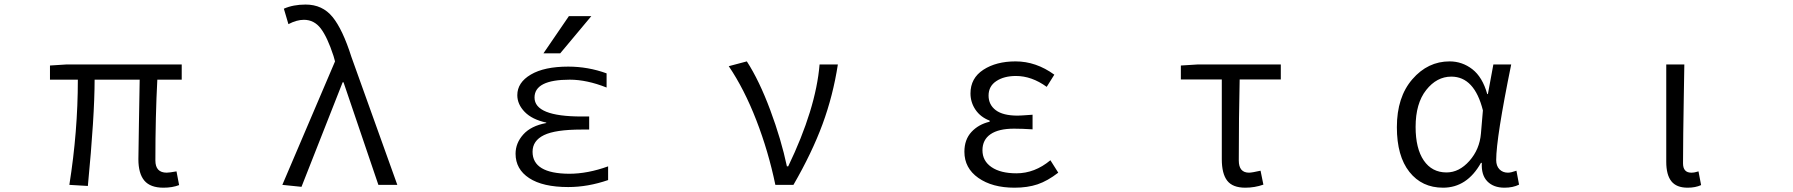

<svg xmlns="http://www.w3.org/2000/svg" viewBox="-20 -829 8040 861"><path d="M712.9 12.7Q654.3 12.7 627.4 -19Q600.6 -50.8 600.6 -115.2Q600.6 -142.6 603 -274.9Q605.5 -407.2 606.4 -471.7H404.3Q404.3 -309.6 374 4.9L291 0Q329.1 -239.3 329.1 -471.7H204.1V-535.2L279.3 -540H794.9V-471.7H685.5Q676.8 -308.6 676.8 -109.4Q676.8 -54.7 727.5 -54.7Q739.3 -54.7 771.5 -60.5L783.2 1Q752.9 12.7 712.9 12.7Z M1332 8.8 1246.1 0 1482.4 -553.7 1475.6 -578.1Q1448.2 -662.1 1418.5 -701.2Q1388.7 -740.2 1342.8 -740.2Q1310.5 -740.2 1273.4 -720.7L1252.9 -790Q1294.9 -808.6 1350.6 -808.6Q1425.8 -808.6 1471.2 -752.9Q1516.6 -697.3 1555.7 -574.2L1761.7 0H1676.8L1520.5 -460H1516.6Z M2368.2 -148.4Q2368.2 -50.8 2532.2 -49.8Q2615.2 -49.8 2707 -83V-21.5Q2616.2 9.8 2528.3 9.8Q2414.1 9.8 2353 -30.3Q2292 -70.3 2292 -139.6Q2292 -187.5 2326.7 -226.1Q2361.3 -264.6 2429.7 -277.3V-279.3Q2366.2 -293 2333 -327.1Q2299.8 -361.3 2299.8 -402.3Q2299.8 -459 2360.4 -494.6Q2420.9 -530.3 2528.3 -530.3Q2617.2 -530.3 2700.2 -500V-436.5Q2611.3 -471.7 2535.2 -471.7Q2377 -471.7 2377 -391.6Q2377 -306.6 2587.9 -306.6H2622.1V-248H2587.9Q2470.7 -248 2419.4 -223.1Q2368.2 -198.2 2368.2 -148.4ZM2531.2 -756.8H2631.8L2492.2 -589.8H2417Z M3538.1 0H3457Q3425.8 -150.4 3371.6 -290Q3317.4 -429.7 3248 -532.2L3329.1 -553.7Q3384.8 -467.8 3434.1 -335.4Q3483.4 -203.1 3508.8 -83H3514.6Q3638.7 -340.8 3655.3 -540H3737.3Q3715.8 -400.4 3668.5 -272Q3621.1 -143.6 3538.1 0Z M4529.3 12.7Q4429.7 12.7 4367.2 -31.2Q4304.7 -75.2 4304.7 -148.4Q4304.7 -203.1 4336.4 -237.3Q4368.2 -271.5 4418 -283.2V-288.1Q4377 -303.7 4354.5 -336.9Q4332 -370.1 4332 -410.2Q4332 -478.5 4389.6 -516.1Q4447.3 -553.7 4534.2 -553.7Q4626 -553.7 4708 -494.1L4673.8 -439.5Q4606.4 -488.3 4536.1 -488.3Q4482.4 -488.3 4447.8 -465.3Q4413.1 -442.4 4413.1 -400.4Q4413.1 -359.4 4445.3 -335Q4477.5 -310.5 4543.9 -310.5Q4555.7 -310.5 4610.4 -314.5V-249Q4562.5 -252 4527.3 -252Q4458 -252 4421.9 -227.1Q4385.7 -202.1 4385.7 -155.3Q4385.7 -107.4 4426.3 -79.6Q4466.8 -51.8 4538.1 -51.8Q4620.1 -51.8 4690.4 -110.4L4725.6 -54.7Q4677.7 -17.6 4632.8 -2.4Q4587.9 12.7 4529.3 12.7Z M5564.5 12.7Q5507.8 12.7 5483.4 -18.6Q5459 -49.8 5459 -115.2V-472.7H5275.4V-535.2L5352.5 -540H5723.6V-472.7H5539.1Q5535.2 -304.7 5535.2 -109.4Q5535.2 -54.7 5581.1 -54.7Q5593.8 -54.7 5632.8 -63.5L5645.5 -1Q5606.4 12.7 5564.5 12.7Z M6451.2 12.7Q6356.4 12.7 6300.3 -58.1Q6244.1 -128.9 6244.1 -258.8Q6244.1 -393.6 6313.5 -473.6Q6382.8 -553.7 6480.5 -553.7Q6537.1 -553.7 6582.5 -518.6Q6627.9 -483.4 6649.4 -407.2H6652.3L6676.8 -540H6756.8Q6689.5 -210 6689.5 -111.3Q6689.5 -85 6704.1 -69.8Q6718.8 -54.7 6742.2 -54.7Q6755.9 -54.7 6780.3 -63.5L6792 -1Q6764.6 12.7 6726.6 12.7Q6677.7 12.7 6649.9 -15.6Q6622.1 -43.9 6625 -98.6H6621.1Q6558.6 12.7 6451.2 12.7ZM6466.8 -55.7Q6523.4 -55.7 6569.3 -107.4Q6615.2 -159.2 6621.1 -230.5L6629.9 -334Q6591.8 -485.4 6488.3 -485.4Q6422.9 -485.4 6375.5 -425.3Q6328.1 -365.2 6328.1 -259.8Q6328.1 -163.1 6364.7 -109.4Q6401.4 -55.7 6466.8 -55.7Z M7547.9 12.7Q7498 12.7 7475.1 -16.1Q7452.1 -44.9 7452.1 -103.5V-540H7533.2Q7532.2 -489.3 7530.8 -397Q7529.3 -304.7 7528.3 -231Q7527.3 -157.2 7527.3 -96.7Q7527.3 -54.7 7564.5 -54.7Q7579.1 -54.7 7596.7 -60.5L7608.4 1Q7583 12.7 7547.9 12.7Z"/></svg>

Font: GenEi Gothic M SemiLight
Style: Regular
Weight: 350
Designer: o_tamon (Modified); [Source Han Sans]
Ryoko NISHIZUKA  (kana & ideographs); Paul D. Hunt (Latin, Greek & Cyrillic); Wenl
Version: Version 1.1a;Original Version 1.004